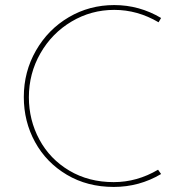

<svg xmlns="http://www.w3.org/2000/svg" viewBox="-20 -730 730 758"><path d="M429 8Q325 8 244 -40Q163 -88 118.5 -169Q74 -250 74 -347Q74 -447 122 -530.5Q170 -614 251.5 -662Q333 -710 431 -710Q530 -710 616 -659L606 -642Q523 -691 431 -691Q340 -691 262.5 -645Q185 -599 139.5 -519.5Q94 -440 94 -346Q94 -256 135.5 -179Q177 -102 253.5 -56.5Q330 -11 429 -11Q521 -11 604 -60L616 -43Q530 8 429 8Z"/></svg>

Font: Josefin Sans Thin
Style: Regular
Weight: 250
Designer: Santiago Orozco
Foundry: Typemade
Version: Version 2.000